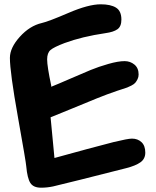

<svg xmlns="http://www.w3.org/2000/svg" viewBox="-20 -743 726 892"><path d="M218 -345V-340Q246 -351 305.5 -377Q365 -403 401.5 -418Q438 -433 483.5 -446Q529 -459 559 -459Q585 -459 604.5 -443Q624 -427 624 -397Q624 -385 619 -375Q614 -365 608.5 -358.5Q603 -352 590.5 -345.5Q578 -339 571 -336.5Q564 -334 547 -328.5Q530 -323 524 -321Q477 -305 430 -286Q383 -267 318 -240Q253 -213 215 -198L233 -9Q399 -55 508 -83Q574 -99 593 -99Q620 -99 637.5 -82.5Q655 -66 655 -34Q655 -5 632.5 11Q610 27 567 38Q312 103 227 123Q199 129 171 129Q135 129 121 107Q107 85 102 30Q101 12 63.5 -198Q26 -408 26 -474Q26 -521 72 -572Q118 -623 174 -636Q205 -643 298 -683Q391 -723 448 -723Q494 -723 519 -707.5Q544 -692 544 -652Q544 -620 525.5 -607Q507 -594 470 -589Q361 -573 280 -543Q230 -524 214.5 -510.5Q199 -497 199 -467Q199 -435 218 -345Z"/></svg>

Font: Because We Learn
Style: Regular
Weight: 400
Designer: Liz Wetzel, Aaron Williamson, Russ McMullin
Foundry: Red Hat
Version: Version 1.000